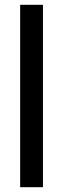

<svg xmlns="http://www.w3.org/2000/svg" viewBox="-20 -780 262 800"><path d="M159 0H64V-760H159Z"/></svg>

Font: Noto Sans Gujarati UI ExtraCondensed Medium
Style: Regular
Weight: 500
Width: 2
Designer: Jelle Bosma - Monotype Design Team, Universal Thirst
Foundry: Monotype Imaging Inc.
Version: Version 2.106; ttfautohint (v1.8.4.7-5d5b)